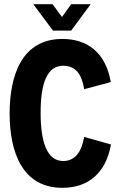

<svg xmlns="http://www.w3.org/2000/svg" viewBox="-20 -887 563 917"><path d="M233 -741H320L413 -867H320L276 -806L231 -867H139ZM278 10C402 10 486 -61 510 -197L382 -233C370 -164 340 -118 282 -118C205 -118 174 -207 174 -349C174 -488 204 -573 282 -573C342 -573 371 -531 382 -461L509 -495C486 -631 402 -701 278 -701C86 -701 26 -530 26 -345C26 -160 87 10 278 10Z"/></svg>

Font: Decalotype
Style: Bold
Weight: 700
Designer: Alfredo Marco Pradil
Foundry: Alfredo Marco Pradil
Version: Version 1.0